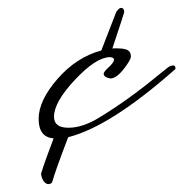

<svg xmlns="http://www.w3.org/2000/svg" viewBox="-20 -577 465 487"><path d="M406 -406Q413 -411 419 -411Q425 -411 425 -404V-402Q260 -256 153 -229Q121 -146 112 -114Q108 -110 102.5 -110Q97 -110 91.5 -116.5Q86 -123 84 -136Q94 -169 116 -226Q78 -229 78 -275.5Q78 -322 126 -377Q174 -432 237 -449L275 -547Q282 -557 287 -557Q295 -557 295 -546Q295 -544 265 -454Q270 -455 285.5 -454Q301 -453 306.5 -448Q312 -443 312 -434Q312 -425 293.5 -401.5Q275 -378 260 -378Q243 -381 243 -390Q243 -394 252 -403Q269 -418 269 -425Q269 -432 258 -432Q223 -431 170 -374.5Q117 -318 117 -281Q117 -253 153.5 -253Q190 -253 232 -279Q306 -324 381 -386Z"/></svg>

Font: Mrs Saint Delafield
Style: Regular
Weight: 400
Designer: Alejandro Paul
Foundry: Alejandro Paul
Version: Version 1.000